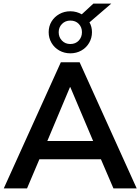

<svg xmlns="http://www.w3.org/2000/svg" viewBox="-20 -1053 784 1073"><path d="M1 0 320 -705H425L744 0H614L529 -198L583 -163H161L215 -198L131 0ZM371 -566 231 -233 205 -265H539L514 -233L373 -566ZM373 -755Q339.4 -755 311.7 -770.5Q284 -786 268 -813.2Q252 -840.4 252 -873Q252 -906.3 268 -932.7Q284 -959 311.7 -974.5Q339.4 -990 373 -990Q391 -990 407 -985.5Q423 -981 437 -973L502 -1033H602L480 -928Q487 -916 490.5 -902.1Q494 -888.2 494 -873Q494 -840.4 478 -813.2Q462 -786 434.5 -770.5Q407 -755 373 -755ZM372.9 -807Q402 -807 420 -826.1Q438 -845.1 438 -873.1Q438 -901 420.1 -919.5Q402.3 -938 373.2 -938Q345 -938 326.5 -919.2Q308 -900.5 308 -873Q308 -845.1 326.3 -826Q344.6 -807 372.9 -807Z"/></svg>

Font: Nunito Sans 12pt ExtraLight
Style: Regular
Weight: 200
Version: Version 3.101;gftools[0.9.27]